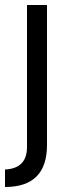

<svg xmlns="http://www.w3.org/2000/svg" viewBox="-28 -540 288 768"><path d="M-8 138Q80 134 80 48V-520H160V40Q160 208 -8 208Z"/></svg>

Font: Oxanium
Style: Regular
Weight: 400
Designer: Severin Meyer
Version: Version 1.001